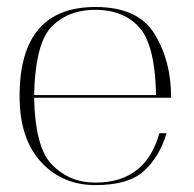

<svg xmlns="http://www.w3.org/2000/svg" viewBox="-20 -536 566 560"><path d="M258.3 -507.3Q215.3 -507.3 182.4 -493.4Q149.4 -479.5 125.5 -452.6Q103.5 -426.3 92 -376Q80.6 -325.7 79.6 -258.8H435.1Q434.1 -326.7 422.6 -376.5Q411.1 -426.3 389.2 -452.6Q343.3 -507.3 258.3 -507.3ZM465.8 -147.5Q444.8 -77.1 397.9 -35.6Q353 3.9 258.3 3.9Q162.6 3.9 100.6 -62.5Q37.1 -130.4 37.1 -255.4Q37.1 -515.6 258.3 -515.6Q382.8 -515.6 430.7 -437Q479.5 -357.9 479 -251H79.6Q80.6 -183.1 93 -133.3Q105.5 -83.5 129.9 -57.6Q181.2 -3.4 258.3 -3.4Q404.8 -3.4 444.8 -147.5Z"/></svg>

Font: Tartlers End
Style: Regular
Weight: 200
Designer: Peter Wiegel
Foundry: Peter Wiegel
Version: Version 1.000 2013 initial release